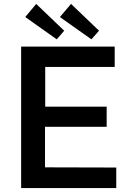

<svg xmlns="http://www.w3.org/2000/svg" viewBox="-20 -961 676 981"><path d="M165 -941 109 -874 270 -760 308 -804ZM343 -941 286 -874 447 -760 486 -804ZM88 0H574V-105L210 -106V-313H525V-416H211V-619H566V-723H88Z"/></svg>

Font: United Sans SemiBold
Style: Regular
Weight: 600
Designer: Pablo Impallari, Rodrigo Fuenzalida (Modified by Dan O. Williams)
Version: Version 1.000;PS 001.000;hotconv 1.0.88;makeotf.lib2.5.64775